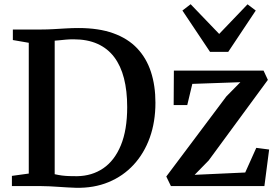

<svg xmlns="http://www.w3.org/2000/svg" viewBox="-20 -883 1321 911"><path d="M339.5 8Q320.5 7.5 299.5 6.2Q278.5 5 256.8 3.5Q235 2 214.8 1Q194.5 0 177 0H36.5V-48.5L116.5 -59.5V-680L41 -693V-743H175.5Q206 -743 235 -744.8Q264 -746.5 293 -748.2Q322 -750 352.5 -750Q448.5 -750 517.5 -725.2Q586.5 -700.5 630.8 -653.8Q675 -607 696.2 -541.8Q717.5 -476.5 717.5 -395.5Q717.5 -305 690.8 -230.2Q664 -155.5 614.2 -101.5Q564.5 -47.5 495 -18.8Q425.5 10 339.5 8ZM345.5 -47Q416.5 -48 470 -84.5Q523.5 -121 553.5 -193.8Q583.5 -266.5 583.5 -375Q583.5 -452 568.2 -511.5Q553 -571 521.8 -612.2Q490.5 -653.5 442.5 -675Q394.5 -696.5 329 -696.5Q309.5 -696.5 292.8 -695Q276 -693.5 262.5 -692Q249 -690.5 239.5 -690V-56.5Q256.5 -52.5 274 -50.2Q291.5 -48 309.5 -47.5Q327.5 -47 345.5 -47ZM1120.5 -493 892.5 -485 868.5 -384.5H804L805 -548H1230.5L1251 -504L970 -121.5L903.5 -53.5L1143.5 -64.5L1196 -181.5L1257 -173.5L1234.5 0H791L769 -45.5L1054 -425.5ZM976.5 -637 845.5 -833 884.5 -863 1020 -722 1154.5 -862.5 1193.5 -833 1063 -637Z"/></svg>

Font: Merriweather 36pt SemiBold
Style: Regular
Weight: 600
Version: Version 2.100